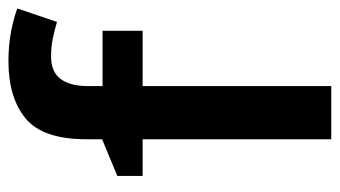

<svg xmlns="http://www.w3.org/2000/svg" viewBox="-195 -610 805 455"><g transform="rotate(-90 207.5 -382.5)"><path d="M362 -447H231V0H105V-447H18V-507L105 -543V-580Q105 -684 154.5 -724.5Q204 -765 290 -765Q329 -765 361.5 -758.5Q394 -752 415 -744L383 -650Q366 -655 345.5 -659.5Q325 -664 301 -664Q265 -664 248 -641.5Q231 -619 231 -577V-542H362Z"/></g></svg>

Font: Noto Sans Kannada SemiBold
Style: Regular
Weight: 600
Designer: Jelle Bosma - Monotype Design Team
Foundry: Monotype Imaging Inc.
Version: Version 2.005; ttfautohint (v1.8.4.7-5d5b)